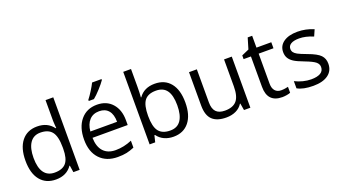

<svg xmlns="http://www.w3.org/2000/svg" viewBox="-58 -1228 3117 1755"><g transform="rotate(-20 1500.0 -350.5)"><path d="M418 -66.9H414.1Q361.8 9.3 257.8 9.3Q160.6 9.3 106.4 -57.4Q52.2 -124 52.2 -247.1Q52.2 -370.1 106.7 -438Q161.1 -505.9 257.8 -505.9Q359.4 -505.9 413.1 -432.6H418.9L416 -468.3L414.1 -503.4V-705.6H489.3V0H428.2ZM267.6 -54.2Q344.7 -54.2 379.4 -95.9Q414.1 -137.7 414.1 -231.4V-247.1Q414.1 -353 378.9 -397.9Q343.8 -442.9 266.6 -442.9Q200.2 -442.9 165.3 -391.6Q130.4 -340.3 130.4 -246.1Q130.4 -150.9 165.3 -102.5Q200.2 -54.2 267.6 -54.2Z M858.9 9.3Q749 9.3 685.3 -57.9Q621.6 -125 621.6 -244.6Q621.6 -364.7 680.7 -435.3Q739.7 -505.9 839.8 -505.9Q933.1 -505.9 987.5 -444.6Q1042 -383.3 1042 -282.7V-234.9H699.7Q701.7 -147.5 743.7 -102.1Q785.6 -56.6 861.8 -56.6Q941.9 -56.6 1020.5 -90.3V-22.9Q980.5 -5.9 945.1 1.7Q909.7 9.3 858.9 9.3ZM838.9 -442.9Q778.8 -442.9 743.2 -404.1Q707.5 -365.2 701.2 -295.9H960.9Q960.9 -367.2 929.2 -405Q897.5 -442.9 838.9 -442.9ZM782.7 -574.2Q804.7 -602.1 829.8 -642.1Q855 -682.1 869.1 -711.4H960.9V-702.1Q940.9 -672.4 901.6 -629.4Q862.3 -586.4 833 -563H782.7Z M1401.4 -505.4Q1499.5 -505.4 1553.7 -438.5Q1607.9 -371.6 1607.9 -249Q1607.9 -126.5 1553.2 -58.6Q1498.5 9.3 1401.4 9.3Q1353 9.3 1312.7 -8.8Q1272.5 -26.9 1245.6 -64H1239.7L1224.1 0H1169.9V-705.6H1245.6V-534.2Q1245.6 -476.6 1241.7 -430.7H1245.6Q1297.9 -505.4 1401.4 -505.4ZM1390.6 -441.9Q1313.5 -441.9 1279.5 -397.7Q1245.6 -353.5 1245.6 -249Q1245.6 -144 1280.5 -99.1Q1315.4 -54.2 1392.6 -54.2Q1461.9 -54.2 1495.8 -104.7Q1529.8 -155.3 1529.8 -250Q1529.8 -346.7 1495.8 -394.3Q1461.9 -441.9 1390.6 -441.9Z M1810.1 -497.1V-174.8Q1810.1 -113.8 1837.9 -84Q1865.7 -54.2 1924.3 -54.2Q2002.4 -54.2 2038.6 -96.7Q2074.7 -139.2 2074.7 -235.8V-497.1H2149.9V0H2087.9L2076.7 -66.9H2072.8Q2049.8 -29.8 2008.8 -10.3Q1967.8 9.3 1915 9.3Q1824.2 9.3 1779.1 -33.9Q1733.9 -77.1 1733.9 -171.9V-497.1Z M2469.7 -53.2Q2489.7 -53.2 2508.3 -56.2Q2526.9 -59.1 2538.1 -62V-4.4Q2525.4 1.5 2501.7 5.4Q2478 9.3 2459 9.3Q2314.9 9.3 2314.9 -143.1V-438.5H2243.7V-474.6L2314.9 -505.9L2346.7 -612.3H2390.1V-497.1H2534.2V-438.5H2390.1V-146Q2390.1 -101.1 2411.4 -77.1Q2432.6 -53.2 2469.7 -53.2Z M2957.5 -135.7Q2957.5 -66.4 2905.8 -28.6Q2854 9.3 2760.7 9.3Q2662.1 9.3 2606.4 -22.5V-92.3Q2642.6 -73.7 2683.6 -63.5Q2724.6 -53.2 2762.7 -53.2Q2821.3 -53.2 2853 -72Q2884.8 -90.8 2884.8 -129.4Q2884.8 -158.2 2859.6 -179Q2834.5 -199.7 2761.7 -227.5Q2692.4 -253.4 2663.1 -272.7Q2633.8 -292 2619.4 -316.4Q2605 -340.8 2605 -375Q2605 -435.5 2654.5 -470.7Q2704.1 -505.9 2790 -505.9Q2870.6 -505.9 2947.3 -473.6L2920.4 -412.1Q2845.7 -442.9 2784.7 -442.9Q2731.4 -442.9 2704.1 -426.3Q2676.8 -409.7 2676.8 -379.9Q2676.8 -359.9 2687 -345.9Q2697.3 -332 2720 -319.3Q2742.7 -306.6 2807.1 -282.7Q2895.5 -250.5 2926.5 -217.8Q2957.5 -185.1 2957.5 -135.7Z"/></g></svg>

Font: Bpm'online Open Sans
Style: Regular
Weight: 400
Foundry: Ascender Corporation
Version: Version 1.10